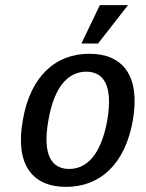

<svg xmlns="http://www.w3.org/2000/svg" viewBox="-20 -720 570 750"><path d="M499 -250C529 -425 459 -510 329 -510C199 -510 99 -425 69 -250C38 -75 108 10 238 10C368 10 468 -75 499 -250ZM399 -250C374 -110 315 -60 250 -60C185 -60 144 -110 169 -250C193 -390 252 -440 317 -440C382 -440 423 -390 399 -250ZM370 -700 298 -550H363L480 -700Z"/></svg>

Font: Scada
Style: Italic
Weight: 400
Designer: Jovanny Lemonad
Foundry: Jovanny Lemonad
Version: Version 3.005